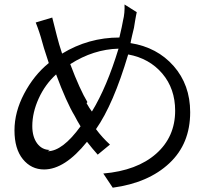

<svg xmlns="http://www.w3.org/2000/svg" viewBox="-20 -786 981 874"><path d="M377.9 -321.3C355.5 -358.4 329.1 -416 299.8 -494.1C370.1 -539.1 443.4 -562.5 519.5 -564.5C484.4 -449.2 444.3 -353.5 398.4 -278.3C390.6 -288.1 382.8 -300.8 374 -316.4ZM207 -103.5C183.6 -103.5 164.1 -113.3 149.4 -132.8C134.8 -152.3 127 -178.7 127 -211.9C127 -252.9 136.7 -294.9 156.2 -337.9C175.8 -380.9 202.1 -417 235.4 -447.3C266.6 -363.3 294.9 -299.8 320.3 -257.8C327.1 -244.1 335.9 -228.5 346.7 -210.9C292 -135.7 242.2 -97.7 197.3 -97.7ZM546.9 -765.6C547.9 -740.2 545.9 -715.8 540 -692.4C538.1 -678.7 532.2 -653.3 523.4 -615.2C429.7 -615.2 342.8 -590.8 262.7 -542C252.9 -571.3 245.1 -597.7 239.3 -621.1C225.6 -674.8 218.8 -703.1 217.8 -706.1L142.6 -683.6C154.3 -654.3 164.1 -625 171.9 -595.7C172.9 -589.8 182.6 -557.6 202.1 -499C156.2 -461.9 119.1 -415 89.8 -359.4C60.5 -303.7 45.9 -248 45.9 -192.4C45.9 -136.7 58.6 -92.8 84 -61.5C109.4 -30.3 141.6 -14.6 180.7 -14.6C243.2 -14.6 308.6 -56.6 376 -140.6C392.6 -119.1 409.2 -99.6 424.8 -82L480.5 -127.9C457 -149.4 435.5 -172.9 417 -198.2C469.7 -273.4 518.6 -386.7 563.5 -538.1C627.9 -526.4 679.7 -497.1 718.8 -451.2C757.8 -405.3 777.3 -348.6 777.3 -282.2C777.3 -202.1 748 -136.7 690.4 -85.9C632.8 -35.2 552.7 -4.9 450.2 3.9L493.2 68.4C601.6 53.7 687.5 16.6 751 -43C814.5 -102.5 845.7 -179.7 845.7 -275.4C845.7 -358.4 820.3 -428.7 770.5 -485.4C720.7 -542 655.3 -577.1 574.2 -589.8C575.2 -595.7 577.1 -606.4 581.1 -623C585 -639.6 587.9 -651.4 589.8 -659.2C589.8 -661.1 591.8 -670.9 594.7 -689.5C597.7 -708 600.6 -721.7 602.5 -730.5Z"/></svg>

Font: Gen Shin Gothic P Normal
Style: Regular
Weight: 300
Designer: [Source Han Sans]
Ryoko NISHIZUKA  (kana & ideographs); Paul D. Hunt (Latin, Greek & Cyrillic); Wenlong ZHANG  (bopomofo
Version: Version 1.002.20150607